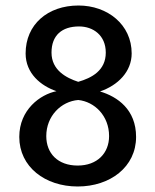

<svg xmlns="http://www.w3.org/2000/svg" viewBox="-20 -665 564 697"><path d="M343 -333C408 -355 458 -405 458 -471C458 -576 370 -645 265 -645C153 -645 73 -576 73 -471C73 -398 129 -353 185 -334C126 -322 50 -267 50 -168C50 -59 144 12 262 12C380 12 474 -59 474 -168C474 -267 407 -314 343 -333ZM264 -368C221 -382 167 -410 167 -474C167 -537 205 -569 267 -569C318 -569 364 -537 364 -474C364 -409 313 -382 264 -368ZM264 -302C323 -296 376 -245 376 -171C376 -109 333 -64 262 -64C190 -64 148 -108 148 -171C148 -244 202 -297 264 -302Z"/></svg>

Font: Tajawal Medium
Style: Regular
Weight: 500
Designer: Boutros Fonts
Foundry: Created by Boutros International 2017
Version: Version 1.700